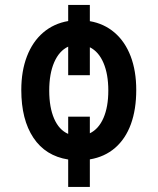

<svg xmlns="http://www.w3.org/2000/svg" viewBox="-20 -642 640 780"><path d="M257 6Q165 -8.5 115.8 -82.2Q66.5 -156 66.5 -276.5Q66.5 -353.5 89.5 -413.2Q112.5 -473 155.5 -509.8Q198.5 -546.5 257 -556.5V-622H345V-556Q403 -546 445.5 -509.5Q488 -473 510.8 -413.5Q533.5 -354 533.5 -276.5Q533.5 -197.5 511.8 -137.8Q490 -78 447.5 -41.2Q405 -4.5 345 5.5V117.5H257ZM257 -452.5Q220.5 -435.5 200.2 -389Q180 -342.5 180 -274Q180 -205.5 200 -159.8Q220 -114 257 -98V-168H345V-100.5Q381 -118 400.5 -163Q420 -208 420 -274Q420 -340.5 400.5 -386.2Q381 -432 345 -450V-336.5H257Z"/></svg>

Font: JuliaMono SemiBold
Style: Italic
Weight: 600
Italic angle: -9°
Monospace: yes
Designer: cormullion
Foundry: corm
Version: Version 0.056; ttfautohint (v1.8.4)